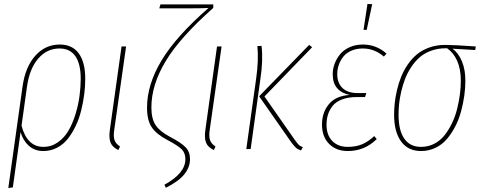

<svg xmlns="http://www.w3.org/2000/svg" viewBox="-20 -754 2429 971"><path d="M282.2 -528.8Q345.7 -528.8 378.4 -483.9Q411.1 -439 411.1 -356Q411.1 -317.4 406 -277.3Q400.9 -237.3 390.6 -195.6Q380.4 -153.8 363 -117.4Q345.7 -81.1 323 -52.2Q300.3 -23.4 268.3 -6.8Q236.3 9.8 199.2 9.8Q155.8 9.8 126.2 -16.4Q96.7 -42.5 84 -85.9L44.9 193.8L22 196.8L94.2 -317.9Q108.4 -416.5 158.9 -472.7Q209.5 -528.8 282.2 -528.8ZM200.2 -11.2Q240.2 -11.2 273.2 -34.7Q306.2 -58.1 327.1 -94.7Q348.1 -131.3 362.3 -178.2Q376.5 -225.1 382.3 -269.8Q388.2 -314.5 388.2 -356Q388.2 -431.2 361.1 -470Q334 -508.8 280.8 -508.8Q217.3 -508.8 173.1 -457.5Q128.9 -406.2 116.2 -314L88.9 -118.2Q117.2 -11.2 200.2 -11.2Z M617.7 -519 557.6 -96.2Q552.7 -62.5 559.6 -44.4Q566.4 -26.4 586.9 -13.2L578.6 4.9Q548.3 -9.8 539.1 -32.7Q529.8 -55.7 535.6 -97.2L594.7 -519Z M818.8 195.8 811.5 180.2Q917.5 122.6 917.5 50.8Q917.5 20 899.4 1.5Q881.3 -17.1 826.7 -45.9Q771 -75.2 747.3 -110.4Q723.6 -145.5 723.6 -210Q723.6 -326.2 796.9 -448.2Q870.1 -570.3 1034.7 -713.9Q1007.8 -711.9 941.9 -711.9H785.6L791.5 -731.9H1058.6V-713.9Q890.6 -565.4 818.1 -445.1Q745.6 -324.7 745.6 -210.9Q745.6 -152.8 767.3 -120.8Q789.1 -88.9 837.9 -63Q896 -32.7 918.5 -9.5Q940.9 13.7 940.9 50.8Q940.9 91.3 912.8 126.7Q884.8 162.1 818.8 195.8Z M1100.6 -519 1040.5 -96.2Q1035.6 -62.5 1042.5 -44.4Q1049.3 -26.4 1069.8 -13.2L1061.5 4.9Q1031.2 -9.8 1022 -32.7Q1012.7 -55.7 1018.6 -97.2L1077.6 -519Z M1502.4 6.8Q1486.8 2 1477.3 -6.3Q1467.8 -14.6 1454.6 -32.2L1290.5 -267.1L1543.5 -526.9L1558.6 -515.1L1317.4 -266.1L1470.7 -46.9Q1483.9 -28.3 1491 -21.5Q1498 -14.6 1511.7 -9.8ZM1225.6 0 1275.4 -356Q1288.6 -449.2 1281.7 -521L1302.7 -522Q1311.5 -449.2 1296.4 -351.1L1247.6 0Z M1838.4 -733.9 1862.3 -732.9 1834.5 -603H1818.4ZM1738.3 9.8Q1680.2 9.8 1644.3 -26.4Q1608.4 -62.5 1608.4 -124Q1608.4 -185.5 1643.6 -227.5Q1678.7 -269.5 1748.5 -273.9Q1708.5 -281.7 1685.5 -307.6Q1662.6 -333.5 1662.6 -378.9Q1662.6 -405.8 1672.4 -431.9Q1682.1 -458 1700.2 -480Q1718.3 -502 1748.3 -515.4Q1778.3 -528.8 1815.4 -528.8Q1883.3 -528.8 1934.6 -482.9L1921.4 -467.8Q1874 -508.8 1814.5 -508.8Q1781.7 -508.8 1756.1 -497.3Q1730.5 -485.8 1715.6 -466.6Q1700.7 -447.3 1693.1 -425Q1685.5 -402.8 1685.5 -378.9Q1685.5 -335 1711.7 -309.1Q1737.8 -283.2 1791.5 -283.2H1832.5L1826.2 -263.2H1786.1Q1741.2 -263.2 1709.5 -251Q1677.7 -238.8 1661.6 -217.8Q1645.5 -196.8 1638.4 -173.6Q1631.3 -150.4 1631.3 -123Q1631.3 -71.3 1660.2 -41.3Q1689 -11.2 1738.3 -11.2Q1781.2 -11.2 1812.5 -24.9Q1843.8 -38.6 1872.6 -65.9L1885.3 -50.8Q1824.7 9.8 1738.3 9.8Z M2109.4 9.8Q2043.5 9.8 2008.3 -38.8Q1973.1 -87.4 1973.1 -173.8Q1973.1 -202.6 1976.3 -233.2Q1979.5 -263.7 1987.8 -298.8Q1996.1 -334 2008.8 -365.7Q2021.5 -397.5 2042 -427.5Q2062.5 -457.5 2088.4 -479Q2114.3 -500.5 2150.9 -513.7Q2187.5 -526.9 2230.5 -526.9Q2276.9 -526.9 2386.2 -519L2383.3 -501L2268.6 -507.8Q2298.8 -485.4 2316.2 -443.6Q2333.5 -401.9 2333.5 -346.2Q2333.5 -309.1 2328.1 -270.3Q2322.8 -231.4 2311.8 -190.9Q2300.8 -150.4 2282.5 -114.7Q2264.2 -79.1 2240.2 -51Q2216.3 -22.9 2182.6 -6.6Q2148.9 9.8 2109.4 9.8ZM2109.4 -11.2Q2145.5 -11.2 2176.3 -27.1Q2207 -43 2228.3 -70.1Q2249.5 -97.2 2265.9 -130.9Q2282.2 -164.6 2291.7 -202.9Q2301.3 -241.2 2305.9 -277.1Q2310.5 -313 2310.5 -346.2Q2310.5 -404.3 2292.2 -445.8Q2273.9 -487.3 2241.2 -509.8H2233.4Q2193.8 -509.8 2159.9 -497.3Q2126 -484.9 2102.1 -463.9Q2078.1 -442.9 2059.3 -414.3Q2040.5 -385.7 2028.8 -355.5Q2017.1 -325.2 2009.3 -291.7Q2001.5 -258.3 1998.5 -229.5Q1995.6 -200.7 1995.6 -173.8Q1995.6 -94.2 2024.7 -52.7Q2053.7 -11.2 2109.4 -11.2Z"/></svg>

Font: Fira Sans Compressed Thin
Style: Italic
Weight: 100
Width: 3
Italic angle: -8°
Designer: Carrois Corporate & Edenspiekermann AG
Foundry: Carrois Corporate GbR & Edenspiekermann AG
Version: Version 4.203;PS 004.203;hotconv 1.0.88;makeotf.lib2.5.64775